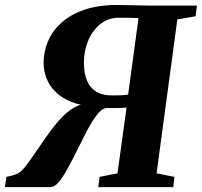

<svg xmlns="http://www.w3.org/2000/svg" viewBox="-52 -766 826 786"><path d="M-32 0 -26 -42Q-1.5 -46.5 13.5 -52.5Q28.5 -58.5 40.5 -71Q52.5 -83.5 68 -106Q83.5 -128.5 109.5 -165.5Q132 -199 156.5 -232.2Q181 -265.5 207.8 -292Q234.5 -318.5 263.5 -331.8Q292.5 -345 323.5 -337L332 -330.5Q278.5 -333.5 239.5 -349.2Q200.5 -365 175.5 -389.8Q150.5 -414.5 138.5 -445.2Q126.5 -476 126.5 -509Q126.5 -555 144.5 -597.2Q162.5 -639.5 199.2 -672.8Q236 -706 292.5 -725.8Q349 -745.5 425.5 -745.5Q450.5 -745.5 471.5 -745Q492.5 -744.5 511.8 -744Q531 -743.5 551 -743.2Q571 -743 594 -743H754L749 -699.5L674 -686.5L589 -56.5L662 -42L657.5 0H350L356 -42L429 -56.5L466 -325.5Q455 -324.5 440.8 -324Q426.5 -323.5 411 -323.5Q395.5 -323.5 381 -323.5Q361.5 -319.5 340.5 -290.2Q319.5 -261 298.2 -219.5Q277 -178 256 -135.5Q238.5 -100 221 -69Q203.5 -38 187 -19Q170.5 0 154.5 0ZM472.5 -378.5 515 -692Q509.5 -692 501.5 -692.5Q493.5 -693 478.5 -693.2Q463.5 -693.5 436.5 -693.5Q391 -693.5 358.5 -667.2Q326 -641 308.8 -599.2Q291.5 -557.5 291.5 -510.5Q291.5 -464.5 304.8 -434.5Q318 -404.5 343 -390Q368 -375.5 403.5 -375.5Q412 -375.5 421.2 -375.5Q430.5 -375.5 439.5 -375.8Q448.5 -376 457 -376.8Q465.5 -377.5 472.5 -378.5Z"/></svg>

Font: Merriweather 48pt ExtraBold
Style: Italic
Weight: 800
Italic angle: -7.8°
Version: Version 2.101